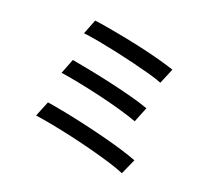

<svg xmlns="http://www.w3.org/2000/svg" viewBox="-133 -941 1266 1148"><g transform="rotate(20 500.0 -367.5)"><path d="M286 -769Q325 -764 379 -754.5Q433 -745 494 -733Q555 -721 615.5 -707Q676 -693 729 -678.5Q782 -664 820 -651L779 -553Q744 -567 692.5 -581Q641 -595 581.5 -609.5Q522 -624 461.5 -637Q401 -650 346.5 -660Q292 -670 249 -675ZM241 -502Q293 -493 361 -479.5Q429 -466 502 -449.5Q575 -433 640.5 -415.5Q706 -398 753 -381L714 -284Q670 -300 606 -318.5Q542 -337 469.5 -354Q397 -371 327.5 -385Q258 -399 204 -407ZM188 -213Q238 -205 302 -192.5Q366 -180 434 -164.5Q502 -149 568.5 -132Q635 -115 693 -97.5Q751 -80 792 -64L748 34Q708 17 650.5 -0.5Q593 -18 526 -35.5Q459 -53 390.5 -68.5Q322 -84 259.5 -96Q197 -108 148 -115Z"/></g></svg>

Font: Noto Sans JP Thin Medium
Style: Regular
Weight: 500
Version: Version 2.004-H2;hotconv 1.0.118;makeotfexe 2.5.65603